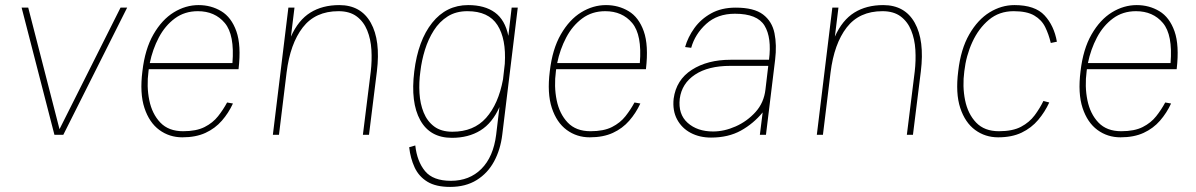

<svg xmlns="http://www.w3.org/2000/svg" viewBox="-20 -530 4702 755"><path d="M194 0 65 -500H91L214 -22L454 -500H480L229 0Z M873 -127 896 -123Q879 -86 852.5 -55.5Q826 -25 788 -7.5Q750 10 697 10Q646 10 606.5 -19Q567 -48 548 -105.5Q529 -163 540 -250Q550 -337 583.5 -395Q617 -453 663.5 -481.5Q710 -510 761 -510Q810 -510 850 -486Q890 -462 909.5 -407Q929 -352 918 -258H565Q564 -254 564 -250Q556 -190 567 -136Q578 -82 610.5 -48Q643 -14 700 -14Q752 -14 784.5 -30.5Q817 -47 837.5 -73Q858 -99 873 -127ZM758 -486Q706 -486 667.5 -457.5Q629 -429 604.5 -382.5Q580 -336 569 -282H894Q903 -393 864 -439.5Q825 -486 758 -486Z M1053 0 1114 -500H1138L1124 -386Q1153 -451 1200.5 -480.5Q1248 -510 1314 -510Q1399 -510 1438 -440.5Q1477 -371 1462 -249L1431 0H1407L1438 -249Q1443 -292 1440.5 -334Q1438 -376 1424 -410.5Q1410 -445 1382.5 -465.5Q1355 -486 1311 -486Q1220 -486 1170.5 -422Q1121 -358 1107 -245L1077 0Z M1633 -249Q1627 -206 1629.5 -164Q1632 -122 1646 -87.5Q1660 -53 1687.5 -32.5Q1715 -12 1759 -12Q1843 -12 1891.5 -66.5Q1940 -121 1958 -218L1965 -279Q1971 -377 1936 -431.5Q1901 -486 1818 -486Q1773 -486 1740.5 -465.5Q1708 -445 1686 -410.5Q1664 -376 1651 -334Q1638 -292 1633 -249ZM1955 0Q1948 58 1923 104.5Q1898 151 1854.5 178Q1811 205 1750 205Q1694 205 1660.5 184.5Q1627 164 1610.5 128.5Q1594 93 1589 49L1613 42Q1620 105 1651.5 143Q1683 181 1753 181Q1826 181 1873 134Q1920 87 1931 0L1944 -109Q1916 -46 1869 -17Q1822 12 1757 12Q1671 12 1632.5 -57.5Q1594 -127 1609 -249Q1624 -371 1679.5 -440.5Q1735 -510 1821 -510Q1886 -510 1926 -481Q1966 -452 1979 -389L1992 -500H2016Z M2475 -127 2498 -123Q2481 -86 2454.5 -55.5Q2428 -25 2390 -7.5Q2352 10 2299 10Q2248 10 2208.5 -19Q2169 -48 2150 -105.5Q2131 -163 2142 -250Q2152 -337 2185.5 -395Q2219 -453 2265.5 -481.5Q2312 -510 2363 -510Q2412 -510 2452 -486Q2492 -462 2511.5 -407Q2531 -352 2520 -258H2167Q2166 -254 2166 -250Q2158 -190 2169 -136Q2180 -82 2212.5 -48Q2245 -14 2302 -14Q2354 -14 2386.5 -30.5Q2419 -47 2439.5 -73Q2460 -99 2475 -127ZM2360 -486Q2308 -486 2269.5 -457.5Q2231 -429 2206.5 -382.5Q2182 -336 2171 -282H2496Q2505 -393 2466 -439.5Q2427 -486 2360 -486Z M2776 11Q2731 11 2696 -7.5Q2661 -26 2642.5 -60.5Q2624 -95 2629 -142Q2639 -216 2700.5 -255.5Q2762 -295 2853 -295H3004Q3015 -382 2986.5 -429Q2958 -476 2870 -476Q2801 -476 2757 -436Q2713 -396 2698 -342L2674 -345Q2685 -384 2710.5 -419.5Q2736 -455 2776.5 -477.5Q2817 -500 2873 -500Q2945 -500 2980.5 -473Q3016 -446 3025.5 -399.5Q3035 -353 3028 -295L2992 0H2968L2979 -88Q2943 -44 2893.5 -16.5Q2844 11 2776 11ZM2784 -13Q2828 -13 2873 -33Q2918 -53 2951 -89.5Q2984 -126 2990 -178L3001 -271H2852Q2765 -271 2713 -236.5Q2661 -202 2653 -142Q2646 -81 2684 -47Q2722 -13 2784 -13Z M3192 0 3253 -500H3277L3263 -386Q3292 -451 3339.5 -480.5Q3387 -510 3453 -510Q3538 -510 3577 -440.5Q3616 -371 3601 -249L3570 0H3546L3577 -249Q3582 -292 3579.5 -334Q3577 -376 3563 -410.5Q3549 -445 3521.5 -465.5Q3494 -486 3450 -486Q3359 -486 3309.5 -422Q3260 -358 3246 -245L3216 0Z M3905 10Q3854 10 3814.5 -19Q3775 -48 3756 -105.5Q3737 -163 3748 -250Q3758 -337 3791.5 -395Q3825 -453 3871.5 -481.5Q3918 -510 3969 -510Q4050 -510 4087.5 -469.5Q4125 -429 4136 -366L4112 -361Q4104 -395 4090 -423.5Q4076 -452 4047 -469Q4018 -486 3966 -486Q3909 -486 3868.5 -452Q3828 -418 3803.5 -364.5Q3779 -311 3772 -250Q3764 -190 3775 -136Q3786 -82 3818.5 -48Q3851 -14 3908 -14Q3962 -14 3995 -31.5Q4028 -49 4048.5 -76.5Q4069 -104 4083 -133L4106 -127Q4089 -90 4062.5 -58.5Q4036 -27 3997.5 -8.5Q3959 10 3905 10Z M4562 -127 4585 -123Q4568 -86 4541.5 -55.5Q4515 -25 4477 -7.5Q4439 10 4386 10Q4335 10 4295.5 -19Q4256 -48 4237 -105.5Q4218 -163 4229 -250Q4239 -337 4272.5 -395Q4306 -453 4352.5 -481.5Q4399 -510 4450 -510Q4499 -510 4539 -486Q4579 -462 4598.5 -407Q4618 -352 4607 -258H4254Q4253 -254 4253 -250Q4245 -190 4256 -136Q4267 -82 4299.5 -48Q4332 -14 4389 -14Q4441 -14 4473.5 -30.5Q4506 -47 4526.5 -73Q4547 -99 4562 -127ZM4447 -486Q4395 -486 4356.5 -457.5Q4318 -429 4293.5 -382.5Q4269 -336 4258 -282H4583Q4592 -393 4553 -439.5Q4514 -486 4447 -486Z"/></svg>

Font: Haskoy Thin
Style: Italic
Weight: 100
Designer: Ertekin Erdin
Foundry: Ertekin Erdin
Version: Version 2.000; ttfautohint (v1.8.4.7-5d5b)